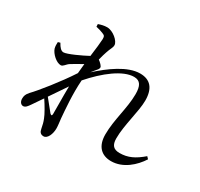

<svg xmlns="http://www.w3.org/2000/svg" viewBox="-172 -1016 1345 1289"><g transform="rotate(30 500.0 -371.0)"><path d="M216 -455C237 -468 269 -487 301 -504L294 -430C225 -324 122 -196 79 -152C60 -131 55 -116 55 -95C55 -70 69 -54 86 -54C104 -55 115 -71 129 -91L183 -170C210 -130 240 -78 249 -53C259 -29 263 -10 268 16C272 40 283 53 306 53C336 53 355 6 355 -35C355 -59 351 -81 348 -111C343 -173 332 -292 340 -399V-400C435 -509 548 -597 634 -597C683 -597 700 -564 700 -501C700 -393 659 -280 659 -166C659 -73 708 -29 781 -29C874 -29 949 -98 991 -164L976 -180C917 -129 868 -105 804 -105C757 -105 736 -127 736 -180C736 -283 778 -413 778 -496C778 -591 736 -637 658 -637C561 -637 449 -554 363 -476L383 -501C396 -517 406 -525 406 -538C406 -548 387 -567 370 -579C377 -607 384 -631 389 -645C401 -683 413 -694 413 -715C413 -746 357 -795 311 -795C287 -795 265 -789 245 -782L246 -762C269 -757 288 -751 302 -745C320 -738 324 -733 324 -711C323 -684 317 -633 309 -572C263 -547 167 -502 140 -502C121 -502 106 -519 90 -548L73 -543C72 -528 72 -510 76 -495C87 -460 133 -418 167 -418C185 -418 195 -442 216 -455ZM287 -323C285 -239 288 -156 287 -111C287 -94 281 -93 270 -103L198 -192Z"/></g></svg>

Font: Noto Serif HK Medium
Style: Regular
Weight: 500
Designer: Ryoko NISHIZUKA 西塚涼子 (kana & ideographs); Frank Grießhammer (Latin, Greek & Cyrillic); Wenlong ZHANG 张文龙 (bopomofo); San
Foundry: Adobe
Version: Version 2.001;hotconv 1.1.0;makeotfexe 2.6.0